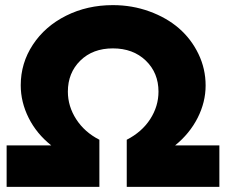

<svg xmlns="http://www.w3.org/2000/svg" viewBox="-20 -730 883 750"><path d="M475.1 -184.1Q534.2 -214.4 566.7 -264.6Q599.1 -314.9 599.1 -372.1Q599.1 -445.3 549.6 -493.2Q500 -541 420.9 -541Q342.3 -541 293.7 -493.2Q245.1 -445.3 245.1 -372.1Q245.1 -314.9 277.6 -264.4Q310.1 -213.9 368.2 -184.1V0H5.9V-162.1H180.2Q123 -207.5 92 -269.3Q61 -331.1 61 -397Q61 -483.4 108.4 -555.4Q155.8 -627.4 238.3 -668.7Q320.8 -710 420.9 -710Q496.1 -710 563.5 -685.5Q630.9 -661.1 679 -619.4Q727.1 -577.6 755.1 -519.5Q783.2 -461.4 783.2 -396Q783.2 -331.1 752 -269.5Q720.7 -208 664.1 -162.1H836.9V0H475.1Z"/></svg>

Font: Montserrat-Arabic ExtraBold
Style: Regular
Weight: 800
Designer: Mohamed Gaber
Foundry: Kief Type Foundry
Version: Version 5.008;PS 005.008;hotconv 1.0.88;makeotf.lib2.5.64775